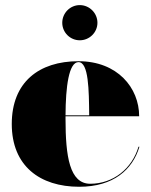

<svg xmlns="http://www.w3.org/2000/svg" viewBox="-20 -704 578 734"><path d="M218 -617C218 -580 248 -550 285 -550C322 -550 352.5 -580 352.5 -617C352.5 -654 322 -684.5 285 -684.5C248 -684.5 218 -654 218 -617ZM513 -143H509.5C484.5 -59 412.5 -1.5 325 -1.5C246 -1.5 230.5 -106 230.5 -250C230.5 -253.5 230.5 -256.5 230.5 -259.5H512C512 -368.5 429 -470 280 -470C129 -470 25 -390 25 -230C25 -70 132 10 283 10C414 10 487 -56 513 -143ZM280 -466.5C319 -466.5 320 -360.5 321 -263H230.5C231 -372 243 -466.5 280 -466.5Z"/></svg>

Font: Bodoni* 48pt Fatface
Style: Regular
Weight: 900
Version: Version 2.3